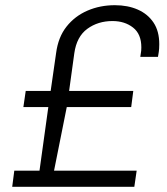

<svg xmlns="http://www.w3.org/2000/svg" viewBox="-20 -719 644 739"><path d="M27 0 35 -62H132L166 -307H70L79 -369H175L196 -515Q204 -576 236 -616.5Q268 -657 316.5 -678Q365 -699 422 -699Q472 -699 510.5 -682Q549 -665 571 -632Q593 -599 593 -549Q593 -542 592.5 -532Q592 -522 588 -500H520Q523 -517 523.5 -524Q524 -531 524 -537Q524 -588 492 -613Q460 -638 413 -638Q357 -638 316 -608Q275 -578 266 -514L246 -369H493L485 -307H237L188 -62H506L497 0Z"/></svg>

Font: Chivo ExtraLight
Style: Italic
Weight: 250
Italic angle: -8.05°
Designer: Hector Gatti
Foundry: Omnibus-Type
Version: Version 2.002